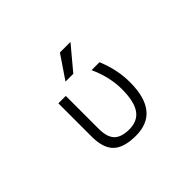

<svg xmlns="http://www.w3.org/2000/svg" viewBox="-153 -1027 1306 1306"><g transform="rotate(-45 500.0 -373.5)"><path d="M730.5 -277.3Q730.5 9.8 501 9.8Q386.7 9.8 335.4 -39.6Q284.2 -88.9 284.2 -197.3V-519.5H355.5V-203.1Q355.5 -123 390.1 -87.9Q424.8 -52.7 501 -52.7Q580.1 -52.7 619.1 -107.9Q658.2 -163.1 658.2 -284.2Q658.2 -397.5 603.5 -519.5H679.7Q730.5 -397.5 730.5 -277.3ZM536.1 -756.8H637.7L498 -589.8H422.9Z"/></g></svg>

Font: Gen Shin Gothic Monospace Normal
Style: Regular
Weight: 350
Designer: [Source Han Sans]
Ryoko NISHIZUKA  (kana & ideographs); Paul D. Hunt (Latin, Greek & Cyrillic); Wenlong ZHANG  (bopomofo
Version: Version 1.002.20150607